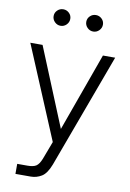

<svg xmlns="http://www.w3.org/2000/svg" viewBox="-105 -836 751 1112"><g transform="rotate(10 271.0 -279.5)"><path d="M67 214V155H127Q162 155 178.5 144Q195 133 208 101L248 -5L20 -549H92L281 -88L447 -549H519L271 123Q250 178 220.5 196Q191 214 157 214ZM126 -725Q126 -745 140.5 -759Q155 -773 175 -773Q195 -773 209.5 -759Q224 -745 224 -725Q224 -705 209.5 -690.5Q195 -676 175 -676Q155 -676 140.5 -690.5Q126 -705 126 -725ZM318 -725Q318 -745 332.5 -759Q347 -773 367 -773Q387 -773 401.5 -759Q416 -745 416 -725Q416 -705 401.5 -690.5Q387 -676 367 -676Q347 -676 332.5 -690.5Q318 -705 318 -725Z"/></g></svg>

Font: Open Sauce One Light
Style: Regular
Weight: 300
Designer: Alfredo Marco Pradil
Foundry: Creative Sauce Fz LLC
Version: Version 1.477